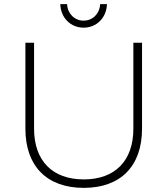

<svg xmlns="http://www.w3.org/2000/svg" viewBox="-20 -906 811 930"><path d="M305 -886H272C274 -819 323 -772 385 -772C447 -772 496 -819 498 -886H465C463 -840 429 -806 385 -806C341 -806 307 -840 305 -886ZM145 -283V-699H103V-283C103 -101 207 4 386 4C564 4 668 -101 668 -283V-699H626V-283C626 -127 537 -37 386 -37C234 -37 145 -127 145 -283Z"/></svg>

Font: Montserrat arm ExtraLight
Style: Regular
Weight: 275
Designer: Julieta Ulanovsky
Foundry: Julieta Ulanovsky
Version: Version 6.000;PS 006.000;hotconv 1.0.88;makeotf.lib2.5.64775